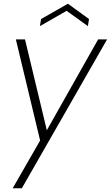

<svg xmlns="http://www.w3.org/2000/svg" viewBox="-20 -754 594 1029"><path d="M195 -1 65 -543H114L231 -56L506 -543H554L97 255H48ZM457 -652 451 -614 337 -696 194 -614 200 -652 344 -734Z"/></svg>

Font: Poppins ExtraLight
Style: Italic
Weight: 275
Italic angle: -10°
Designer: Ninad Kale (Devanagari), Jonny Pinhorn (Latin)
Foundry: Indian Type Foundry
Version: Version 3.200;PS 1.000;hotconv 16.6.54;makeotf.lib2.5.65590